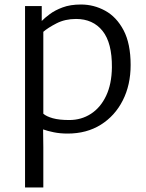

<svg xmlns="http://www.w3.org/2000/svg" viewBox="-20 -584 649 851"><path d="M91 247V-557H165V-491Q178 -504.5 200.8 -521.5Q223.5 -538.5 257.5 -551.2Q291.5 -564 339 -564Q396 -564 446.2 -536.5Q496.5 -509 527.8 -449.8Q559 -390.5 559 -296Q559 -207.5 524.2 -139Q489.5 -70.5 426.8 -31.2Q364 8 280 8Q246 8 218 2.2Q190 -3.5 171 -10.5L172 68V247ZM172 -80Q185.5 -68 213.8 -60Q242 -52 287 -52Q340.5 -52 383 -79.5Q425.5 -107 450.2 -159Q475 -211 476 -285Q477 -394 434.5 -447Q392 -500 317 -500Q268.5 -500 230.5 -480.5Q192.5 -461 172 -443Z"/></svg>

Font: Merriweather Sans Light
Style: Regular
Weight: 300
Designer: Eben Sorkin
Foundry: Eben Sorkin
Version: Version 2.001; ttfautohint (v1.8.3)